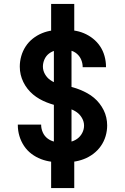

<svg xmlns="http://www.w3.org/2000/svg" viewBox="-20 -858 640 980"><path d="M299 -29Q271 -29 243 -32.5Q215 -36 189 -46Q163 -56 140.5 -73Q118 -90 102.5 -113.5Q87 -137 79 -164Q71 -191 71 -219Q71 -220 71 -220.5Q71 -221 71 -222H190Q190 -222 190 -221.5Q190 -221 190 -221Q190 -201 198.5 -182Q207 -163 223 -151Q239 -139 259 -134.5Q279 -130 299 -130Q319 -130 338.5 -134Q358 -138 374 -149.5Q390 -161 399.5 -179Q409 -197 409 -217Q409 -237 398.5 -255.5Q388 -274 371.5 -285.5Q355 -297 335.5 -303Q316 -309 296 -313Q276 -317 256.5 -322.5Q237 -328 218 -335.5Q199 -343 181.5 -353Q164 -363 148.5 -376Q133 -389 120.5 -405Q108 -421 99 -439.5Q90 -458 85.5 -477.5Q81 -497 81 -518Q81 -545 88.5 -571.5Q96 -598 111 -621Q126 -644 147.5 -661Q169 -678 194.5 -688.5Q220 -699 247 -702.5Q274 -706 301 -706Q328 -706 355.5 -702.5Q383 -699 408 -688.5Q433 -678 454.5 -661Q476 -644 491 -621.5Q506 -599 513.5 -572Q521 -545 521 -518Q521 -517 521 -516Q521 -515 521 -515H402Q402 -515 402 -515.5Q402 -516 402 -516Q402 -535 394.5 -553Q387 -571 372.5 -583.5Q358 -596 339 -600.5Q320 -605 301 -605Q282 -605 263.5 -600.5Q245 -596 230 -584.5Q215 -573 207 -555Q199 -537 199 -518Q199 -498 209.5 -479.5Q220 -461 236.5 -449.5Q253 -438 272.5 -432Q292 -426 312 -422Q332 -418 351.5 -412.5Q371 -407 389.5 -399.5Q408 -392 426 -382Q444 -372 459.5 -359Q475 -346 487.5 -330Q500 -314 509 -296Q518 -278 522.5 -258Q527 -238 527 -218Q527 -190 519 -163Q511 -136 495 -113Q479 -90 456.5 -73Q434 -56 408 -46Q382 -36 354.5 -32.5Q327 -29 299 -29ZM241 102V-87H255V-648H241V-838H359V-648H345V-87H359V102Z"/></svg>

Font: Iosevka Curly Extended
Style: Bold
Weight: 700
Width: 7
Monospace: yes
Designer: Belleve Invis
Foundry: Belleve Invis
Version: Version 11.1.0; ttfautohint (v1.8.3)